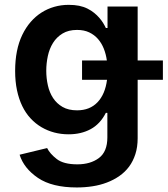

<svg xmlns="http://www.w3.org/2000/svg" viewBox="-20 -573 705 808"><path d="M73.9 -426.5Q88.8 -457.4 109.4 -481Q130 -504.6 155 -520.4Q180 -536.2 208.8 -544.4Q237.6 -552.6 268.8 -552.6Q293.3 -552.6 312.9 -548.7Q332.4 -544.7 348.4 -536.6Q364 -528.8 376.2 -518.8Q388.5 -508.9 397.9 -498Q407.3 -487.2 414.1 -476.2Q420.8 -465.2 425.4 -455.3H432.5V-545.5H559.3V-318.5H665.5V-237.2H559.3V8.9Q559.3 45.8 549.7 75.6Q540.1 105.5 523.1 128.4Q506 151.3 482.2 167.8Q458.5 184.3 430 195.1Q401.6 206 369.5 210.9Q337.4 215.9 303.3 215.9Q199.2 215.9 139.9 175.8Q80.3 135.3 62.5 78.1L178.3 50.1Q190 73.9 218.8 96.2Q247.5 118.6 305.4 118.6Q360.8 118.6 396.3 92Q431.8 65.3 431.8 5.3V-98H425.4Q401.6 -51.1 361.5 -29.5Q321.4 -7.8 268.5 -7.8Q206 -7.8 154.8 -37.6Q129.3 -52.6 108.7 -74.8Q88.1 -96.9 73.7 -126.6Q59.3 -156.2 51.5 -193.2Q43.7 -230.1 43.7 -274.5Q43.7 -364 73.9 -426.5ZM174.7 -275.2Q174.7 -243.6 181.5 -213.6Q188.2 -183.6 203.5 -160.3Q218.8 -137.1 243.4 -122.9Q268.1 -108.7 304.3 -108.7Q358 -108.7 390.3 -142.6Q422.6 -176.5 430.4 -237.2H325.3V-318.5H429.7Q426.1 -344.8 416.9 -368.1Q407.7 -391.3 392.4 -408.9Q377.1 -426.5 355.3 -436.8Q333.5 -447.1 304.3 -447.1Q268.1 -447.1 243.3 -432Q218.4 -416.9 203.1 -392.4Q187.9 -367.9 181.3 -337.2Q174.7 -306.5 174.7 -275.2Z"/></svg>

Font: Inter P Semi Bold
Style: Regular
Weight: 600
Designer: Rasmus Andersson
Foundry: rsms
Version: Version 3.018;git-588b23468